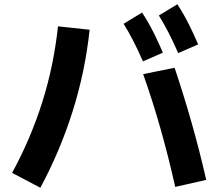

<svg xmlns="http://www.w3.org/2000/svg" viewBox="-20 -851 1040 904"><path d="M170 33 37 -37Q125 -199 179 -370Q233 -541 253 -727L402 -711Q381 -514 322 -327Q263 -140 170 33ZM802 -532Q844 -407 881.5 -275.5Q919 -144 951 -4L805 29Q773 -114 735.5 -246Q698 -378 654 -502ZM819 -601Q794 -658 772.5 -699.5Q751 -741 728 -778L815 -831Q845 -785 869 -737Q893 -689 913 -642ZM653 -562Q628 -619 606.5 -660.5Q585 -702 562 -739L649 -792Q679 -746 703 -698Q727 -650 747 -603Z"/></svg>

Font: Murecho Thin
Style: Bold
Weight: 700
Version: Version 1.010